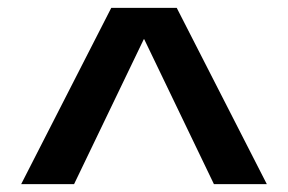

<svg xmlns="http://www.w3.org/2000/svg" viewBox="-20 -750 735 490"><path d="M348 -650H347L169 -280H34L264 -730H431L661 -280H526Z"/></svg>

Font: Mplus 1p Bold
Style: Bold
Weight: 700
Version: Version 1.061